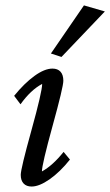

<svg xmlns="http://www.w3.org/2000/svg" viewBox="-20 -681 407 709"><path d="M207 -470.7 168 -483.4 290 -661.1 367.2 -638.7ZM96.7 7.8Q77.6 7.8 67.1 -3.4Q56.6 -14.6 56.6 -35.2Q56.6 -57.6 96.2 -200.2Q135.7 -342.8 135.7 -371.1Q93.8 -349.1 55.7 -295.9L32.2 -327.1Q69.8 -373.5 107.2 -400.6Q144.5 -427.7 173.8 -427.7Q192.9 -427.7 203.4 -416.3Q213.9 -404.8 213.9 -382.8Q213.9 -359.9 174.3 -216.6Q134.8 -73.2 134.8 -47.9Q175.3 -70.3 214.8 -120.1L238.3 -91.8Q201.7 -45.9 163.3 -19Q125 7.8 96.7 7.8Z"/></svg>

Font: Crimson Pro
Style: Italic
Weight: 400
Italic angle: -12°
Designer: Jacques Le Bailly
Foundry: Baron von Fonthausen
Version: Version 1.003